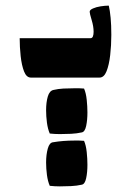

<svg xmlns="http://www.w3.org/2000/svg" viewBox="-20 -276 481 683"><path d="M311 -246Q322 -251 338 -253.5Q354 -256 367 -256Q371 -239 373.5 -213Q376 -187 376 -152Q376 -115 372 -80Q368 -45 359 -22.5Q350 0 334 0H90Q74 0 65.5 -22Q57 -44 53.5 -76.5Q50 -109 50 -140H301Q308 -140 310.5 -146.5Q313 -153 313 -163Q313 -182 306 -205Q299 -228 299 -234Q299 -241 311 -246ZM169 230Q204 224 245 224Q253 224 261.5 224Q270 224 279 225Q286 241 288.5 265Q291 289 291 310Q291 337 286.5 358Q282 379 271 381Q253 385 233 386Q213 387 193 387Q184 387 175 386.5Q166 386 157 385Q150 369 147 346.5Q144 324 144 302Q144 274 150 252.5Q156 231 169 230ZM170 44Q187 40 205.5 39Q224 38 245 38Q253 38 261.5 38Q270 38 279 39Q286 55 288.5 79Q291 103 291 124Q291 151 286.5 172Q282 193 271 195Q253 199 233 200Q213 201 193 201Q184 201 175 200.5Q166 200 157 199Q150 183 147 160.5Q144 138 144 116Q144 88 150 67.5Q156 47 170 44Z"/></svg>

Font: Alkalami
Style: Regular
Weight: 400
Designer: Becca Hirsbrunner Spalinger
Foundry: SIL International
Version: Version 2.000